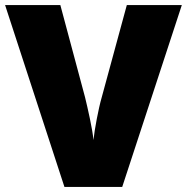

<svg xmlns="http://www.w3.org/2000/svg" viewBox="-20 -785 734 754"><path d="M694 -765H478L379 -401C367 -360 351 -275 347 -235C344 -275 324 -362 314 -403L217 -765H0L233 -51H460Z"/></svg>

Font: Noto Sans Tamil UI Black
Style: Regular
Weight: 900
Designer: Jelle Bosma - Monotype Design Team
Foundry: Monotype Imaging Inc.
Version: Version 2.004